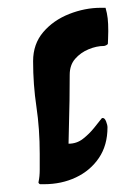

<svg xmlns="http://www.w3.org/2000/svg" viewBox="-20 -467 358 493"><path d="M256 -140Q256 -94 234 -61.5Q212 -29 175 -11.5Q138 6 93 6H83Q82 6 80 4Q78 2 79 0Q82 -14 82 -31V-72Q82 -136 73.5 -193Q65 -250 65 -310Q65 -354 91 -384.5Q117 -415 157.5 -431Q198 -447 239 -447H251Q255 -433 256.5 -420Q258 -407 258 -387Q258 -376 257.5 -367.5Q257 -359 257 -355Q257 -353 253 -351Q249 -349 247 -349Q228 -349 207.5 -340.5Q187 -332 173 -316Q159 -300 159 -275Q159 -245 158.5 -209Q158 -173 157 -142.5Q156 -112 156 -98Q177 -98 193 -110.5Q209 -123 221.5 -138.5Q234 -154 241 -163Q242 -164 244 -164Q249 -164 252.5 -155Q256 -146 256 -140Z"/></svg>

Font: Ponomar
Style: Regular
Weight: 400
Version: Version 1.301; ttfautohint (v1.8.4.7-5d5b)